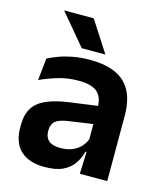

<svg xmlns="http://www.w3.org/2000/svg" viewBox="-106 -765 728 856"><g transform="rotate(15 258.0 -337.5)"><path d="M466.5 0H340L344.5 -120L341 -131V-284.5L340.5 -306.5Q340.5 -354.5 314.2 -377Q288 -399.5 228.5 -399.5Q178 -399.5 133.8 -386.2Q89.5 -373 52 -355.5L63 -457.5Q85 -469 113.2 -479.2Q141.5 -489.5 176.5 -496Q211.5 -502.5 252 -502.5Q312 -502.5 353.5 -488.2Q395 -474 419.8 -447.5Q444.5 -421 455.5 -384.2Q466.5 -347.5 466.5 -303ZM179.5 11.5Q106.5 11.5 68.2 -25Q30 -61.5 30 -129V-143Q30 -214.5 74 -248.8Q118 -283 213.5 -296L352.5 -315L360 -232.5L232 -214Q190 -208.5 172.2 -194Q154.5 -179.5 154.5 -151.5V-146.5Q154.5 -119 171.8 -103.8Q189 -88.5 226 -88.5Q259 -88.5 282.5 -99Q306 -109.5 321.2 -126.8Q336.5 -144 343 -165.5L361 -102H339Q331 -70.5 313.2 -44.8Q295.5 -19 263.5 -3.8Q231.5 11.5 179.5 11.5ZM311.5 -544.5 220.5 -685.5H85V-684L203.5 -543H311.5Z"/></g></svg>

Font: Anek Kannada Medium SemiBold
Style: Regular
Weight: 600
Version: Version 1.003